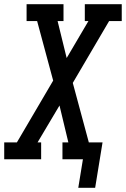

<svg xmlns="http://www.w3.org/2000/svg" viewBox="-44 -755 597 910"><path d="M327 135 349 0H252V-80H280L238 -255L134 -80H151V0H-24V-80H36L208 -373L132 -655H82V-735H257V-655H229L272 -480L375 -655H358V-735H533V-655H473L301 -362L377 -80H442L407 135Z"/></svg>

Font: Iosevka Slab Medium
Style: Italic
Weight: 500
Italic angle: -9°
Monospace: yes
Designer: Belleve Invis
Foundry: Belleve Invis
Version: Version 11.1.0; ttfautohint (v1.8.3)